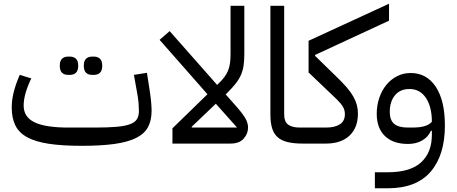

<svg xmlns="http://www.w3.org/2000/svg" viewBox="-20 -771 2454 1031"><path d="M418 12Q313 12 241.5 1Q170 -10 126 -34Q82 -58 62.5 -97.5Q43 -137 43 -194Q43 -234 53.5 -276Q64 -318 86 -369L148 -350Q107 -265 107 -204Q107 -143 165 -114.5Q223 -86 348 -86H488Q559 -86 605 -90Q651 -94 678 -104Q705 -114 715.5 -131.5Q726 -149 726 -176Q726 -193 724 -218.5Q722 -244 714 -286L699 -369L769 -380L782 -297Q789 -252 791.5 -223.5Q794 -195 794 -176Q794 -124 774.5 -88Q755 -52 710.5 -30Q666 -8 594.5 2Q523 12 418 12ZM474 -369Q454 -369 442 -380.5Q430 -392 430 -418Q430 -444 442 -455.5Q454 -467 474 -467H485Q505 -467 517 -455.5Q529 -444 529 -418Q529 -392 517 -380.5Q505 -369 485 -369ZM345 -369Q325 -369 313 -380.5Q301 -392 301 -418Q301 -444 313 -455.5Q325 -467 345 -467H356Q376 -467 388 -455.5Q400 -444 400 -418Q400 -392 388 -380.5Q376 -369 356 -369Z M906 -82 1094 -265 837 -557 891 -604 1146 -315 1151 -320Q1171 -339 1184 -356Q1197 -373 1204.5 -391.5Q1212 -410 1215 -431.5Q1218 -453 1218 -482V-740H1292V-482Q1292 -446 1288 -419Q1284 -392 1274 -369Q1264 -346 1246.5 -323.5Q1229 -301 1202 -274L1192 -264L1253 -195Q1286 -157 1299 -133Q1312 -109 1312 -86Q1312 -53 1288.5 -26.5Q1265 0 1217 0H906ZM1139 -214 1009 -90 1010 -86H1253Z M1606 0Q1558 0 1524.5 -8Q1491 -16 1470.5 -34.5Q1450 -53 1441 -83Q1432 -113 1432 -156V-740H1506V-156Q1506 -118 1527 -102Q1548 -86 1592 -86H1627V-20L1607 0Z M1607 -66 1627 -86H1730Q1778 -86 1805 -103.5Q1832 -121 1832 -158Q1832 -178 1823 -195Q1814 -212 1791 -235L1637 -382V-552L2069 -751V-660L1672 -476V-471L1790 -356Q1821 -326 1842.5 -301Q1864 -276 1877 -253Q1890 -230 1896 -208Q1902 -186 1902 -161Q1902 -85 1856.5 -42.5Q1811 0 1730 0H1607Z M1993 154H2062Q2183 154 2241 101Q2299 48 2299 -47V-69H2294Q2280 -36 2247.5 -17Q2215 2 2171 2Q2091 2 2047 -40.5Q2003 -83 2003 -160Q2003 -205 2016.5 -245Q2030 -285 2054 -314.5Q2078 -344 2111.5 -361.5Q2145 -379 2185 -379Q2271 -379 2320 -305Q2369 -231 2369 -97Q2369 62 2292.5 151Q2216 240 2062 240H1993ZM2191 -86Q2234 -86 2259.5 -93.5Q2285 -101 2299 -117Q2299 -198 2267 -245.5Q2235 -293 2179 -293Q2128 -293 2100.5 -259Q2073 -225 2073 -170Q2073 -126 2096.5 -106Q2120 -86 2171 -86Z"/></svg>

Font: IBM Plex Sans Arabic
Style: Regular
Weight: 400
Designer: Mike Abbink, Paul van der Laan, Pieter van Rosmalen, Wael Morcos, Khajak Apelian
Foundry: Bold Monday
Version: Version 1.005